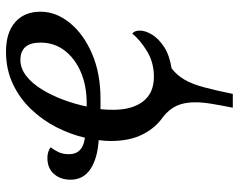

<svg xmlns="http://www.w3.org/2000/svg" viewBox="-98 -488 796 640"><g transform="rotate(-90 300.0 -168.0)"><path d="M261 210Q269 170 274 139.5Q279 109 279 85Q279 48 267.5 23Q256 -2 231 -22Q194 -47 172 -90.5Q150 -134 150 -197Q150 -218 153 -237Q92 -241 56.5 -264.5Q21 -288 21 -331Q21 -364 40 -386Q59 -408 94 -408Q105 -408 114 -405Q123 -402 129 -397Q119 -384 112.5 -370Q106 -356 106 -336Q106 -290 161 -283Q172 -331 196 -378Q220 -425 256.5 -463Q293 -501 341 -523.5Q389 -546 448 -546Q511 -546 546 -515.5Q581 -485 581 -431Q581 -379 543.5 -333Q506 -287 440.5 -259Q375 -231 291 -231H256Q255 -220 254.5 -209.5Q254 -199 254 -189Q254 -125 282 -89Q310 -53 364 -53Q412 -53 449.5 -76Q487 -99 508 -125Q518 -118 518 -100Q518 -81 504.5 -59Q491 -37 463.5 -19Q436 -1 392 6Q369 24 354.5 49Q340 74 329.5 112.5Q319 151 307 210ZM275 -277Q334 -277 379.5 -296.5Q425 -316 451.5 -350.5Q478 -385 478 -431Q478 -498 420 -498Q392 -498 367 -478.5Q342 -459 322 -426.5Q302 -394 287.5 -355Q273 -316 265 -277Z"/></g></svg>

Font: NotoSerif-Italic
Style: Regular
Weight: 400
Italic angle: -12°
Designer: Monotype Design Team
Foundry: Monotype Imaging Inc.
Version: Version 2.007; ttfautohint (v1.8) -l 8 -r 50 -G 200 -x 14 -D